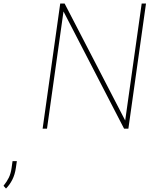

<svg xmlns="http://www.w3.org/2000/svg" viewBox="-186 -731 867 1091"><path d="M543.5 0H519L174.8 -666L81.1 0H56.2L156.2 -710.9H181.2L525.4 -46.4L619.1 -710.9H643.6ZM-95.7 222.2Q-101.1 260.7 -116 290Q-130.9 319.3 -151.9 340.3L-166 324.7Q-147 301.3 -135.7 278.1Q-124.5 254.9 -120.1 223.1L-114.7 184.6H-90.3Z"/></svg>

Font: Robert Sans Thin
Style: Italic
Weight: 100
Italic angle: -8°
Designer: Christian Robertson (extended by Adam Twardoch)
Foundry: Google
Version: Version 12.135;April 2, 2019;FontCreator 11.5.0.2425 64-bit;